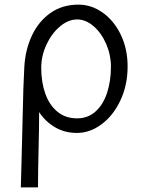

<svg xmlns="http://www.w3.org/2000/svg" viewBox="-20 -569 640 829"><path d="M70 240 75 49 78 -73Q80.5 -201 85 -280Q89 -353.5 117.5 -414.8Q146 -476 197.2 -512.5Q248.5 -549 319 -549Q375 -549 423.8 -514.2Q472.5 -479.5 501.8 -418.5Q531 -357.5 531 -282Q531 -202 500.2 -136.2Q469.5 -70.5 419 -32.8Q368.5 5 312 5Q259 5 217.2 -19.8Q175.5 -44.5 149 -85Q149 -20 146.5 76Q145.5 119.5 144.8 161Q144 202.5 144 240ZM459 -281Q459 -332 438.5 -379.2Q418 -426.5 384.2 -455.8Q350.5 -485 313 -485Q274.5 -485 238.5 -454.5Q202.5 -424 180.2 -375.5Q158 -327 158 -276Q158 -214.5 175.5 -165Q193 -115.5 227.8 -86.8Q262.5 -58 313 -58Q360 -58 393 -88Q426 -118 442.5 -168.8Q459 -219.5 459 -281Z"/></svg>

Font: JuliaMono Light
Style: Regular
Weight: 300
Monospace: yes
Designer: cormullion
Foundry: corm
Version: Version 0.054; ttfautohint (v1.8.4)